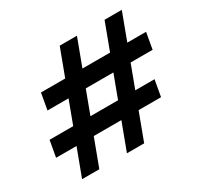

<svg xmlns="http://www.w3.org/2000/svg" viewBox="-152 -905 1128 1090"><g transform="rotate(-30 412.0 -360.0)"><path d="M385 0 654 -720H767L498 0ZM91 0 360 -720H473L204 0ZM24 -179 43 -286H731L712 -179ZM116 -436 135 -543H824L805 -436Z"/></g></svg>

Font: DM Sans 10pt SemiBold
Style: Italic
Weight: 600
Italic angle: -10°
Version: Version 4.004;gftools[0.9.30]